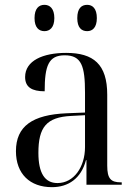

<svg xmlns="http://www.w3.org/2000/svg" viewBox="-20 -765 563 795"><path d="M341 -636C363 -636 381 -651 381 -690C381 -730 363 -745 341 -745C317 -745 300 -730 300 -690C300 -651 317 -636 341 -636ZM164 -636C186 -636 205 -651 205 -690C205 -730 186 -745 164 -745C141 -745 123 -730 123 -690C123 -651 141 -636 164 -636ZM195 10C263 10 316 -26 336 -102H338V0H484V-10H481C439 -10 424 -25 424 -79V-373C424 -499 367 -546 254 -546C158 -546 84 -514 84 -446C84 -404 112 -387 165 -387C165 -493 181 -536 248 -536C318 -536 332 -491 332 -381V-299L256 -296C115 -290 46 -243 46 -139C46 -45 104 10 195 10ZM218 -7C165 -7 139 -49 139 -132C139 -238 172 -280 275 -285L332 -288V-156C332 -74 286 -7 218 -7Z"/></svg>

Font: Noto Serif Display SemiCondensed
Style: Regular
Weight: 400
Width: 4
Designer: Monotype Design Team
Foundry: Monotype Imaging Inc.
Version: Version 2.009